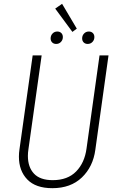

<svg xmlns="http://www.w3.org/2000/svg" viewBox="-20 -974 621 1005"><path d="M479 -190Q467 -101 408.5 -45Q350 11 254 11Q167 11 123 -34.5Q79 -80 79 -154Q79 -174 82 -193L151 -684H198L129 -194Q126 -175 126 -158Q126 -99 158 -65Q190 -31 256 -31Q334 -31 378.5 -76.5Q423 -122 433 -197L501 -684H548ZM305 -954 382 -824 359 -807 269 -929ZM245 -773Q245 -788 255 -798.5Q265 -809 280 -809Q293 -809 301 -801Q309 -793 309 -780Q309 -765 299 -754.5Q289 -744 274 -744Q261 -744 253 -752Q245 -760 245 -773ZM410 -773Q410 -788 420 -798.5Q430 -809 445 -809Q458 -809 466 -801Q474 -793 474 -780Q474 -765 464 -754.5Q454 -744 439 -744Q426 -744 418 -752Q410 -760 410 -773Z"/></svg>

Font: Fira Sans Condensed ExtraLight
Style: Italic
Weight: 275
Width: 3
Italic angle: -8°
Designer: Carrois Corporate & Edenspiekermann AG
Foundry: Carrois Corporate GbR & Edenspiekermann AG
Version: Version 4.203